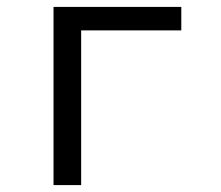

<svg xmlns="http://www.w3.org/2000/svg" viewBox="-20 -536 640 556"><path d="M135 -516H505V-448H215V0H135Z"/></svg>

Font: IBM Plaex Mono
Style: Regular
Weight: 400
Designer: Mike Abbink, Paul van der Laan, Pieter van Rosmalen
Foundry: Bold Monday
Version: Version 2.003